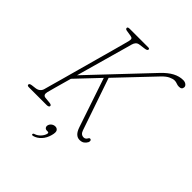

<svg xmlns="http://www.w3.org/2000/svg" viewBox="-246 -853 1193 1193"><g transform="rotate(45 350.5 -257.0)"><path d="M120 -59Q113 -28.5 138.5 -26.5L175.5 -23Q194.5 -21 194 -11.5Q194 -5 187.5 -2.5Q181 0 174 0H18Q3 0 3 -9.5Q3 -19.5 22.5 -22L51.5 -25.5Q69 -28 79.5 -37.2Q90 -46.5 93.5 -60Q95.5 -67.5 105 -101.8Q114.5 -136 128.8 -187Q143 -238 159.2 -297.5Q175.5 -357 191.8 -415.8Q208 -474.5 221.8 -524.2Q235.5 -574 244 -605.8Q252.5 -637.5 253.5 -641.5Q257.5 -658 254 -664.5Q250.5 -671 237 -673L199.5 -679Q186.5 -681 186.5 -691Q186.5 -700 203.5 -700H367Q378 -700 378 -692.5Q378 -681.5 358 -679L317 -673.5Q302 -671.5 293.8 -662.8Q285.5 -654 281.5 -639.5Q280.5 -635 270.5 -599.5Q260.5 -564 245 -508.8Q229.5 -453.5 211.5 -389.5Q193.5 -325.5 176.5 -264.5L529 -637.5Q565 -675.5 598 -692.8Q631 -710 664 -710Q680 -710 690.5 -701.8Q701 -693.5 700.5 -683Q699.5 -661.5 674.5 -661.5Q662 -661.5 651.2 -666Q640.5 -670.5 628 -670.5Q614 -670.5 593.8 -661.2Q573.5 -652 549.5 -627L326.5 -392L444.5 -48Q454 -20 478.5 -20Q493 -20 501.5 -34.5Q508 -48 518.5 -42Q522.5 -40 523 -33.2Q523.5 -26.5 520.5 -20.5Q513.5 -7.5 501.8 0.8Q490 9 471.5 9Q453 9 438.8 -4.2Q424.5 -17.5 414.5 -47.5L305.5 -370.5L165 -222Q147 -157.5 134.2 -111.8Q121.5 -66 120 -59ZM288 111.5Q275.5 111.5 270 103.2Q264.5 95 267.5 84Q271 71.5 282 63.5Q293 55.5 306 55.5Q321 55.5 328.8 67.2Q336.5 79 328 109.5Q319 143 298 165.5Q277 188 251.5 195Q241 198 238.5 191.5Q238.5 182.5 249 180.5Q268 174 282.8 158.2Q297.5 142.5 302.5 125Q306 111.5 295 111.5Z"/></g></svg>

Font: Fraunces 144pt S100 Thin
Style: Italic
Weight: 100
Italic angle: -16°
Version: Version 1.000; ttfautohint (v1.8.3)